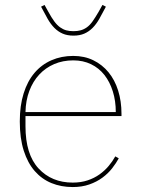

<svg xmlns="http://www.w3.org/2000/svg" viewBox="-20 -744 571 776"><path d="M274 12Q227 12 188 -4Q149 -20 120.5 -52.5Q92 -85 76 -135Q60 -185 60 -253Q60 -317 75.5 -366.5Q91 -416 119.5 -449.5Q148 -483 188 -500.5Q228 -518 276 -518Q321 -518 357 -500.5Q393 -483 418.5 -452Q444 -421 457.5 -378Q471 -335 471 -284V-275H83V-234Q83 -120 136 -63Q189 -6 274 -6Q307 -6 334 -15Q361 -24 382 -39Q403 -54 419 -73Q435 -92 446 -112L460 -104Q449 -84 433 -63.5Q417 -43 394 -26Q371 -9 341 1.5Q311 12 274 12ZM448 -291Q448 -336 436 -374.5Q424 -413 402 -441Q380 -469 348 -484.5Q316 -500 276 -500Q234 -500 199 -485Q164 -470 138.5 -442.5Q113 -415 98.5 -376.5Q84 -338 83 -291ZM277 -600Q252 -600 233.5 -608Q215 -616 200 -631Q185 -646 172.5 -668Q160 -690 146 -717L160 -724L175 -697Q188 -673 199.5 -657.5Q211 -642 223 -633.5Q235 -625 247.5 -621.5Q260 -618 277 -618Q293 -618 306 -621.5Q319 -625 331 -633.5Q343 -642 354 -657.5Q365 -673 379 -697L394 -724L408 -717Q394 -690 381.5 -668Q369 -646 354 -631Q339 -616 320.5 -608Q302 -600 277 -600Z"/></svg>

Font: IBM Plex Serif Thin
Style: Regular
Weight: 100
Designer: Mike Abbink, Paul van der Laan, Pieter van Rosmalen
Foundry: Bold Monday
Version: Version 3.001